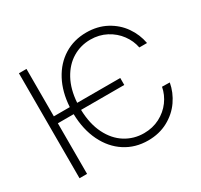

<svg xmlns="http://www.w3.org/2000/svg" viewBox="-151 -914 1173 1120"><g transform="rotate(-30 436.0 -353.5)"><path d="M587.9 -340.8H296.9Q299.3 -245.6 333.3 -177.5Q367.2 -109.4 423.6 -74.2Q480 -39.1 547.9 -39.1Q606.9 -39.1 654.8 -64Q702.6 -88.9 733.4 -130.6Q764.2 -172.4 773.4 -221.7L825.2 -220.7Q814 -159.2 777.6 -106.7Q741.2 -54.2 682.1 -22.2Q623 9.8 547.9 9.8Q461.9 9.8 394.5 -33.7Q327.1 -77.1 288.3 -156.5Q249.5 -235.8 247.1 -340.8H140.6V0H89.8V-707H140.6V-387.7H248Q253.9 -486.8 293.5 -561.3Q333 -635.7 398.9 -676.3Q464.8 -716.8 547.9 -716.8Q623 -716.8 682.1 -685.1Q741.2 -653.3 777.6 -600.8Q814 -548.3 825.2 -486.3H773.4Q764.2 -534.7 733.4 -576.4Q702.6 -618.2 654.5 -643.6Q606.4 -668.9 547.9 -668.9Q482.4 -668.9 427.7 -636Q373 -603 338.4 -539.6Q303.7 -476.1 297.9 -387.7H587.9Z"/></g></svg>

Font: Pretendard ExtraLight
Style: Regular
Weight: 200
Designer: Base glyphs from Inter by Rasmus Andersson; Hangeul glyphs from Noto Sans CJK(Source Han Sans) by Jang Soo-young and Kan
Foundry: Kil Hyung-jin
Version: Version 1.309